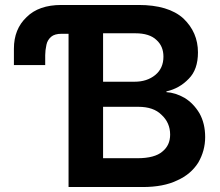

<svg xmlns="http://www.w3.org/2000/svg" viewBox="-20 -750 885 773"><path d="M228 -614Q200 -614 186 -602Q171 -589 167 -570Q162 -547 162 -528V-488H36V-554Q36 -633 87 -681Q136 -730 227 -730H538Q658 -730 718 -676Q777 -620 777 -539Q777 -470 740 -433Q703 -394 650 -382V-379Q686 -377 723 -356Q759 -334 783 -294Q806 -253 806 -198Q806 -143 778 -95Q748 -48 694 -24Q639 3 554 3H256V-614ZM533 -113Q603 -113 634 -140Q665 -165 665 -208Q665 -256 630 -288Q598 -320 537 -320H395V-113ZM522 -421Q572 -421 605 -448Q638 -475 638 -522Q638 -564 610 -589Q582 -616 525 -616H395V-421Z"/></svg>

Font: Sinter Bold
Style: Regular
Weight: 700
Foundry: Adobe & rsms
Version: Version 1.000